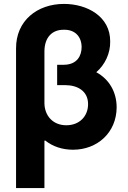

<svg xmlns="http://www.w3.org/2000/svg" viewBox="-20 -757 652 981"><path d="M307 -737C170 -737 61 -651 62 -509V204H207V-38L211 -39C250 -8 299 8 353 8C477 8 575 -79 576 -208C576 -287 538 -352 472 -388C517 -427 544 -485 543 -545C544 -673 425 -737 307 -737ZM207 -229V-496C208 -567 247 -606 307 -605C364 -606 397 -569 397 -516C397 -475 376 -426 305 -426H272V-322H313C376 -322 430 -292 430 -225C430 -163 386 -117 319 -117C249 -117 208 -167 207 -229Z"/></svg>

Font: Wafeq
Style: Bold
Weight: 700
Designer: Rasmus Andersson & Azza Alameddine
Foundry: Google & TypeTogether
Version: Version 3.000;FEAKit 1.0